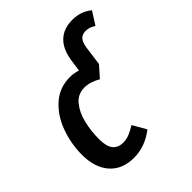

<svg xmlns="http://www.w3.org/2000/svg" viewBox="-208 -892 1045 1045"><g transform="rotate(-45 314.5 -369.5)"><path d="M629 -715 582 -641Q567 -651 553.5 -655.5Q540 -660 524 -660Q498 -660 483.5 -643.5Q469 -627 464 -592L449 -481L394 -419Q346 -447 302 -447Q251 -447 219 -407.5Q187 -368 173.5 -310Q160 -252 160 -192Q160 -135 180.5 -110Q201 -85 240 -85Q265 -85 287.5 -94Q310 -103 339 -121L384 -43Q309 15 224 15Q134 15 84 -41.5Q34 -98 34 -197Q34 -280 62.5 -360Q91 -440 148.5 -491.5Q206 -543 287 -543Q317 -543 347 -533L357 -603Q368 -677 408.5 -715.5Q449 -754 517 -754Q582 -754 629 -715Z"/></g></svg>

Font: Fira Sans Condensed Medium
Style: Italic
Weight: 500
Width: 3
Italic angle: -8°
Designer: bBox Type GmbH & Carrois Corporate GbR & Edenspiekermann AG
Foundry: bBox Type GmbH & Carrois Corporate GbR & Edenspiekermann AG
Version: Version 4.301